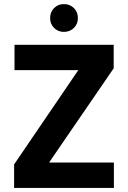

<svg xmlns="http://www.w3.org/2000/svg" viewBox="-20 -919 626 939"><path d="M49 0V-115L363 -576H51V-700H536V-585L220 -124H537V0ZM292 -763Q264 -763 244.5 -782.5Q225 -802 225 -830Q225 -860 244.5 -879.5Q264 -899 292 -899Q322 -899 341.5 -879.5Q361 -860 361 -830Q361 -802 341.5 -782.5Q322 -763 292 -763Z"/></svg>

Font: DM Sans 17pt Black
Style: Regular
Weight: 900
Version: Version 4.004;gftools[0.9.30]